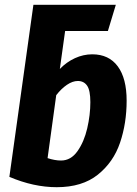

<svg xmlns="http://www.w3.org/2000/svg" viewBox="-20 -762 572 799"><path d="M507 -343Q507 -249 479.5 -168Q452 -87 387 -35Q322 17 216 17Q120 17 19 -26L119 -742H462L429 -633H251L229 -475Q257 -504 292 -520Q327 -536 364 -536Q433 -536 470 -486Q507 -436 507 -343ZM356 -337Q356 -386 342.5 -405.5Q329 -425 304 -425Q282 -425 258.5 -409Q235 -393 214 -366L178 -104Q208 -94 234 -94Q275 -94 302.5 -133Q330 -172 343 -228Q356 -284 356 -337Z"/></svg>

Font: Fira Sans Condensed
Style: Bold Italic
Weight: 700
Width: 3
Italic angle: -8°
Designer: Carrois Corporate & Edenspiekermann AG
Foundry: Carrois Corporate GbR & Edenspiekermann AG
Version: Version 4.203